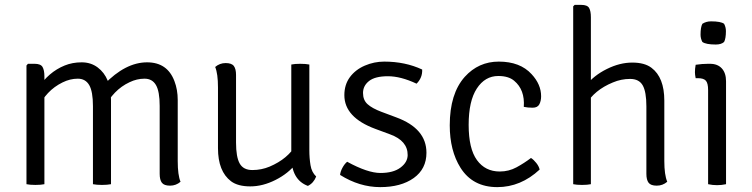

<svg xmlns="http://www.w3.org/2000/svg" viewBox="-20 -755 3082 787"><path d="M162 0Q148 3 125.2 3Q102.5 3 88.5 0V-486.5L94.5 -493.5H122Q147 -493.5 154.5 -480.2Q162 -467 162 -442ZM435 0Q420 3 398 3Q376 3 361 0V-320Q361 -379.5 345.8 -406Q330.5 -432.5 298.8 -432.5Q267 -432.5 236 -417Q168 -383.5 135.5 -310.5V-392.5Q178.5 -459.5 245 -486.5Q277 -499.5 314.8 -499.5Q352.5 -499.5 380.5 -478.5Q435 -437.5 435 -345.5ZM720 -10Q701.5 6 677 6Q652.5 6 643.5 -6Q634.5 -18 634.5 -42.5V-321Q634.5 -380.5 619.2 -406.5Q604 -432.5 572.5 -432.5Q541 -432.5 511 -418Q443.5 -386.5 406.5 -310V-408.5Q494 -499.5 583 -499.5Q666 -499.5 695 -422.5Q708.5 -387.5 708.5 -345V-95Q708.5 -37 720 -10Z M1248 -490.5V-138.5Q1248 -106.5 1252.8 -77.8Q1257.5 -49 1276 -31.5Q1265.5 -4.5 1242 7Q1174 -18 1174 -114.5V-490.5Q1188 -493.5 1210.5 -493.5Q1233 -493.5 1248 -490.5ZM862 -480.5Q880.5 -496.5 905 -496.5Q929.5 -496.5 938.5 -484.5Q947.5 -472.5 947.5 -448V-170.5Q947.5 -111.5 962.5 -84.8Q977.5 -58 1014.5 -58Q1051.5 -58 1085 -72Q1160.5 -104 1194 -163V-85Q1162 -44 1109.5 -17.5Q1057 9 1006 9Q955 9 927 -12Q873.5 -52.5 873.5 -147.5V-396Q873.5 -453.5 862 -480.5Z M1374 -38Q1375 -51 1383.5 -67Q1392 -83 1403 -92Q1487 -46 1539.5 -46Q1592 -46 1621.2 -67.8Q1650.5 -89.5 1651 -119Q1651.5 -178 1578.5 -204.5L1519 -226.5Q1391.5 -273.5 1391.5 -365Q1391.5 -408 1414.2 -438.8Q1437 -469.5 1475.2 -486Q1513.5 -502.5 1555 -502.5Q1641 -502.5 1710.5 -470Q1712 -436.5 1687.5 -412Q1622.5 -442.5 1570 -442.5Q1517.5 -442.5 1492.8 -423Q1468 -403.5 1468 -374Q1468 -344.5 1486.8 -327.8Q1505.5 -311 1542.5 -297L1604 -274Q1728 -228.5 1728 -129Q1728 -62.5 1675.8 -25.2Q1623.5 12 1538.5 12Q1453.5 12 1374 -38Z M2192 -60Q2114.5 12 2018.5 12Q1917.5 12 1867.5 -67.5Q1823.5 -137.5 1823.5 -241.5Q1823.5 -371 1885 -440Q1941.5 -502.5 2024.5 -502.5Q2112 -502.5 2159 -451Q2198 -409 2198 -360.5Q2198 -341.5 2190.8 -327.5Q2183.5 -313.5 2163.2 -313.5Q2143 -313.5 2127 -317Q2132 -387 2087.5 -424Q2064.5 -443.5 2022.5 -443.5Q1968 -443.5 1934.5 -392.2Q1901 -341 1901 -243.2Q1901 -145.5 1935 -98.8Q1969 -52 2028.5 -52Q2065.5 -52 2097.2 -69.2Q2129 -86.5 2156.5 -107.5Q2167.5 -100.5 2178.2 -87Q2189 -73.5 2192 -60Z M2402 0Q2388 3 2365.8 3Q2343.5 3 2329.5 0V-729L2335.5 -735H2362.5Q2387.5 -735 2394.8 -722.2Q2402 -709.5 2402 -684.5ZM2715 -10Q2696.5 6 2672 6Q2647.5 6 2638.5 -6Q2629.5 -18 2629.5 -42.5V-319Q2629.5 -378.5 2614.5 -405Q2599.5 -431.5 2562.8 -431.5Q2526 -431.5 2492 -417Q2415.5 -385.5 2382 -326.5V-405Q2414.5 -446 2467.5 -472.2Q2520.5 -498.5 2571.5 -498.5Q2622.5 -498.5 2650.5 -477Q2703 -437.5 2703 -342.5V-95Q2703 -38.5 2715 -10Z M2956 0Q2919 8 2882.5 0V-386Q2882.5 -413.5 2873.5 -424Q2864.5 -434.5 2841 -434.5H2831.5Q2828.5 -449 2828.5 -459Q2828.5 -473.5 2831.5 -489.5Q2858.5 -493.5 2882 -493.5H2890.5Q2921.5 -493.5 2938.8 -474.5Q2956 -455.5 2956 -422ZM2859 -583Q2851.5 -597 2851.5 -613Q2851.5 -643.5 2859 -657.5Q2874.5 -667.5 2894.5 -667.5Q2934.5 -667.5 2948 -657.5Q2955.5 -643.5 2955.5 -627.5Q2955.5 -597 2948 -583Q2936.5 -572.5 2914 -572.5Q2873.5 -572.5 2859 -583Z"/></svg>

Font: Signika-CLs Light
Style: CLs-Regular
Weight: 300
Version: Version 2.003;gftools[0.9.32]